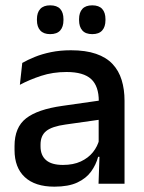

<svg xmlns="http://www.w3.org/2000/svg" viewBox="-20 -689 541 720"><path d="M349.5 0 353.5 -116 350 -131V-285L350.5 -309.5Q350.5 -366 321.8 -392.5Q293 -419 229.5 -419Q178 -419 134 -404.5Q90 -390 54.5 -371L63.5 -453Q83.5 -464.5 110.5 -475.5Q137.5 -486.5 171.5 -493.5Q205.5 -500.5 246 -500.5Q301.5 -500.5 340 -487.2Q378.5 -474 402 -449Q425.5 -424 436.2 -389Q447 -354 447 -311V0ZM184 11Q111.5 11 73 -24.8Q34.5 -60.5 34.5 -126.5V-141.5Q34.5 -211.5 77.8 -245.2Q121 -279 214 -292L361 -313L366.5 -242L225.5 -222Q175 -215 153.5 -197.8Q132 -180.5 132 -147V-140Q132 -106.5 152.8 -88.5Q173.5 -70.5 216 -70.5Q255 -70.5 283 -83.5Q311 -96.5 328.5 -118.2Q346 -140 352.5 -166.5L366 -101H348Q340 -71 321.5 -45.5Q303 -20 269.8 -4.5Q236.5 11 184 11ZM168 -561Q143.5 -561 131 -574.8Q118.5 -588.5 118.5 -613.5V-617Q118.5 -642 131 -655.5Q143.5 -669 168 -669Q193.5 -669 205.8 -655.5Q218 -642 218 -617V-613.5Q218 -588.5 205.8 -574.8Q193.5 -561 168 -561ZM326 -561Q301 -561 288.8 -574.8Q276.5 -588.5 276.5 -613.5V-617Q276.5 -642 288.8 -655.5Q301 -669 326 -669Q351 -669 363.2 -655.5Q375.5 -642 375.5 -617V-613.5Q375.5 -588.5 363.2 -574.8Q351 -561 326 -561Z"/></svg>

Font: Anek Odia Medium Medium
Style: Regular
Weight: 500
Version: Version 1.003